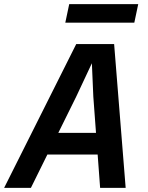

<svg xmlns="http://www.w3.org/2000/svg" viewBox="-49 -912 719 932"><path d="M505 -698 561 0H437L425 -162H181L101 0H-29L321 -698ZM417 -267 404 -443 397 -605 321 -443 234 -267ZM287 -892H622L603 -802H268Z"/></svg>

Font: Azeret Mono Medium
Style: Italic
Weight: 500
Italic angle: -12°
Designer: Martin Vácha
Foundry: Displaay
Version: Version 1.000; Glyphs 3.0.3, build 3074